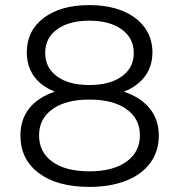

<svg xmlns="http://www.w3.org/2000/svg" viewBox="-20 -726 702 752"><path d="M602 -195Q602 -134 569 -88.5Q536 -43 474.5 -18.5Q413 6 330 6Q204 6 132 -48Q60 -102 60 -195Q60 -258 94.5 -301.5Q129 -345 195 -367Q141 -388 113 -427.5Q85 -467 85 -521Q85 -606 151.5 -656Q218 -706 330 -706Q404 -706 459.5 -683.5Q515 -661 546 -619Q577 -577 577 -521Q577 -467 548 -427.5Q519 -388 465 -367Q531 -345 566.5 -301Q602 -257 602 -195ZM330 -393Q411 -393 457.5 -427Q504 -461 504 -518Q504 -577 456.5 -611Q409 -645 330 -645Q250 -645 203.5 -611Q157 -577 157 -519Q157 -461 203 -427Q249 -393 330 -393ZM528 -196Q528 -261 475.5 -298.5Q423 -336 330 -336Q238 -336 185.5 -298.5Q133 -261 133 -196Q133 -130 185 -92.5Q237 -55 330 -55Q423 -55 475.5 -93Q528 -131 528 -196Z"/></svg>

Font: Montserrat Regular M
Style: Regular-M
Weight: 400
Designer: Julieta Ulanovsky
Foundry: Julieta Ulanovsky
Version: Version 7.200